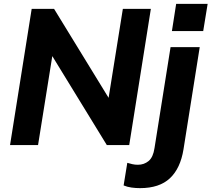

<svg xmlns="http://www.w3.org/2000/svg" viewBox="-20 -751 1095 994"><path d="M32 0 144 -705H260L564 -209L538 -218L616 -705H761L649 0H533L229 -496L255 -487L177 0ZM705 223Q683 223 661 220Q639 217 620 209L639 92Q652 96 665.5 99Q679 102 694 102Q726 102 749.5 82.5Q773 63 780 15L863 -507H1014L930 22Q914 121 859.5 172Q805 223 705 223ZM870 -590 892 -731H1055L1032 -590Z"/></svg>

Font: Mulish ExtraLight ExtraBold
Style: Italic
Weight: 800
Italic angle: -9°
Version: Version 3.603